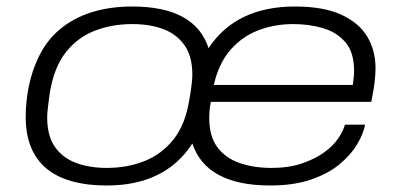

<svg xmlns="http://www.w3.org/2000/svg" viewBox="-20 -558 1227 590"><path d="M309 12Q226 12 170.5 -11.5Q115 -35 87 -82Q59 -129 59 -197Q59 -249 69 -295Q79 -341 96 -377Q121 -432 163.5 -467.5Q206 -503 262 -520.5Q318 -538 386 -538Q483 -538 541.5 -506Q600 -474 621 -410Q663 -474 729.5 -506Q796 -538 886 -538Q974 -538 1028.5 -513Q1083 -488 1108.5 -445.5Q1134 -403 1134 -348Q1134 -335 1132 -313Q1130 -291 1121 -245H628Q625 -231 624 -219Q623 -207 623 -195Q623 -139 648 -105.5Q673 -72 716.5 -57Q760 -42 815 -42Q868 -42 908.5 -56Q949 -70 976.5 -90Q1004 -110 1019.5 -133Q1035 -156 1040 -175H1102Q1096 -145 1076.5 -113Q1057 -81 1022.5 -52.5Q988 -24 935 -6Q882 12 810 12Q713 12 653 -20Q593 -52 571 -117Q530 -53 464 -20.5Q398 12 309 12ZM308 -42Q371 -42 424 -63Q477 -84 513.5 -130Q550 -176 562 -253Q565 -269 566.5 -280Q568 -291 569 -300Q570 -309 570.5 -315.5Q571 -322 571 -329Q571 -385 547 -419Q523 -453 482 -468.5Q441 -484 386 -484Q324 -484 271 -463.5Q218 -443 182 -397Q146 -351 133 -273Q131 -258 129.5 -246Q128 -234 127 -225.5Q126 -217 125.5 -210Q125 -203 125 -197Q125 -141 148.5 -107Q172 -73 213.5 -57.5Q255 -42 308 -42ZM637 -297H1064Q1066 -310 1067 -320.5Q1068 -331 1068 -341Q1068 -397 1041.5 -428Q1015 -459 972.5 -471.5Q930 -484 881 -484Q824 -484 774 -465Q724 -446 688 -404.5Q652 -363 637 -297Z"/></svg>

Font: Archivo Expanded ExtraLight
Style: Italic
Weight: 250
Width: 7
Italic angle: -10°
Designer: Hector Gatti
Foundry: Omnibus-Type
Version: Version 2.001